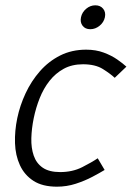

<svg xmlns="http://www.w3.org/2000/svg" viewBox="-20 -695 496 723"><path d="M195 8Q140 8 106 -14Q72 -36 55 -73Q38 -110 36.5 -156Q35 -202 45 -250Q55 -298 76.5 -344Q98 -390 130.5 -427Q163 -464 206.5 -486Q250 -508 305 -508L293 -453Q251 -453 220 -436Q189 -419 166.5 -390.5Q144 -362 129.5 -325.5Q115 -289 107 -250Q99 -211 98 -174.5Q97 -138 107 -109Q117 -80 141 -63.5Q165 -47 207 -47ZM194 8 206 -47Q253 -47 289.5 -65.5Q326 -84 348 -99L374 -55Q356 -44 327.5 -29Q299 -14 265 -3Q231 8 194 8ZM412 -402Q396 -417 367.5 -435Q339 -453 292 -453L304 -508Q341 -508 370.5 -497Q400 -486 421.5 -471Q443 -456 456 -444ZM320 -585Q301 -585 291 -598Q281 -611 285 -630Q289 -649 304.5 -662Q320 -675 339 -675Q358 -675 368.5 -662Q379 -649 375 -630Q371 -611 355 -598Q339 -585 320 -585Z"/></svg>

Font: Epunda Sans Light
Style: Italic
Weight: 300
Italic angle: -12.0243°
Designer: Simon Atzbach
Foundry: typofactur
Version: Version 2.204